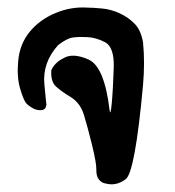

<svg xmlns="http://www.w3.org/2000/svg" viewBox="-20 -481 461 506"><path d="M132.8 -361.8Q91.8 -315.9 96.9 -259.5Q102.1 -203.1 102.5 -206.1Q101.1 -192.4 90.6 -190.9Q80.1 -189.5 69.3 -194.3Q55.2 -201.7 48.6 -209.5Q42 -217.3 33 -247.8Q23.9 -278.3 28.1 -321.8Q32.2 -365.2 58.3 -397.2Q84.5 -429.2 126 -446.5Q167.5 -463.9 210.4 -460.9Q224.1 -460.9 248.3 -458.7Q272.5 -456.5 295.7 -445.8Q318.8 -435.1 335.2 -418Q351.6 -400.9 356.9 -369.6Q362.3 -316.9 356.9 -256.3Q335.9 -27.3 311.3 -8.8Q286.6 9.8 259.8 2.9Q248 1.5 240.7 -7.8Q233.4 -17.1 233.9 -33.7Q234.4 -50.3 222.7 -98.4Q210.9 -146.5 201.2 -178.2Q191.4 -210 166.5 -225.1Q141.6 -240.2 127.4 -253.2Q113.3 -266.1 115.2 -295.9Q124 -315.9 146.5 -327.1Q171.4 -342.8 213.1 -324.2Q254.9 -305.7 268.6 -192.4Q271 -171.9 274.4 -207.5Q277.8 -243.2 279.8 -304.2Q281.2 -356.9 256.6 -369.9Q231.9 -382.8 207.5 -383.3Q188 -384.3 171.9 -382.1Q155.8 -379.9 132.8 -361.8Z"/></svg>

Font: AKL 022
Style: Regular
Weight: 400
Designer: AKL
Foundry: AKL
Version: Version 2.053;August 19, 2024;FontCreator 13.0.0.2675 64-bit